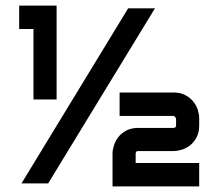

<svg xmlns="http://www.w3.org/2000/svg" viewBox="-20 -688 776 689"><path d="M536.1 -658.2 152.8 -29.8H57.1L439.9 -658.2ZM183.1 -331.1H100.1V-584H48.8V-668H183.1ZM694.8 -19H383.8V-137.2Q383.8 -150.4 388.9 -166.5Q394 -182.6 405 -196.5Q416 -210.4 433.6 -219.7Q451.2 -229 476.1 -229H602.1Q611.8 -229 611.8 -237.8V-263.2Q608.9 -269 605.5 -271Q604 -272 603 -272H409.2V-356H603Q627.9 -356 645.5 -346.4Q663.1 -336.9 674.1 -323Q685.1 -309.1 689.9 -293.2Q694.8 -277.3 694.8 -264.2V-237.8Q694.8 -212.9 685.5 -195.3Q676.3 -177.7 662.4 -166.7Q648.4 -155.8 632.6 -150.9Q616.7 -146 603 -146H476.1Q470.7 -146 468.8 -143.1Q466.8 -140.1 466.8 -136.2V-103H694.8Z"/></svg>

Font: Bruno Ace
Style: Regular
Weight: 400
Designer: Astigmatic (AOETI)
Foundry: Astigmatic (AOETI)
Version: Version 1.000